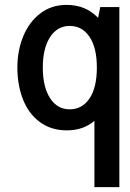

<svg xmlns="http://www.w3.org/2000/svg" viewBox="-20 -523 533 785"><path d="M468 -494V242H366V-29Q321 10 253 10Q189 10 143 -24Q97 -58 74 -116.5Q51 -175 51 -247Q51 -316 75 -374.5Q99 -433 144.5 -468Q190 -503 252 -503Q331 -503 381 -450L390 -494ZM376 -247Q376 -328 346 -372.5Q316 -417 265 -417Q214 -417 184.5 -371Q155 -325 155 -247Q155 -168 184.5 -122Q214 -76 265 -76Q316 -76 346 -120.5Q376 -165 376 -247Z"/></svg>

Font: Cabin Condensed Medium
Style: Regular
Weight: 500
Width: 3
Version: Version 2.001